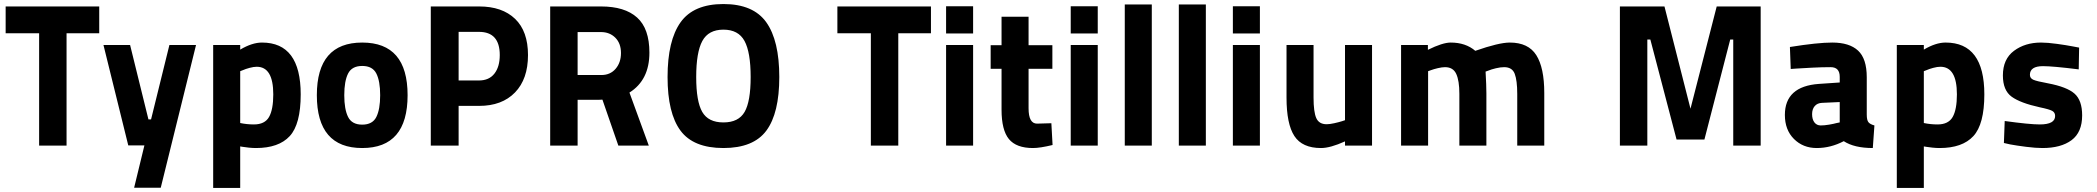

<svg xmlns="http://www.w3.org/2000/svg" viewBox="-20 -722 10396 952"><path d="M8 -557V-690H472V-557H310V0H174V-557Z M493 -499H625L716 -130H729L820 -499H952L777 209H645L696 -1H616Z M1037 210V-499H1171V-476Q1230 -511 1279 -511Q1471 -511 1471 -254Q1471 -106 1416.5 -47Q1362 12 1249 12Q1233 12 1213.5 10Q1194 8 1183 6L1171 4V210ZM1253 -391Q1238 -391 1217.5 -385.5Q1197 -380 1184 -374L1171 -369V-112Q1204 -105 1239 -105Q1293 -105 1314 -142Q1335 -179 1335 -254Q1335 -391 1253 -391Z M2001 -250Q2001 12 1776 12Q1551 12 1551 -250Q1551 -511 1776 -511Q2001 -511 2001 -250ZM1706 -142Q1725 -104 1776 -104Q1827 -104 1846 -142Q1865 -180 1865 -250Q1865 -320 1846 -357.5Q1827 -395 1776 -395Q1725 -395 1706 -357.5Q1687 -320 1687 -250Q1687 -180 1706 -142Z M2356 -197H2254V0H2116V-690H2356Q2470 -690 2534 -628.5Q2598 -567 2598 -449Q2598 -330 2533.5 -263.5Q2469 -197 2356 -197ZM2254 -323H2355Q2405 -323 2431.5 -357Q2458 -391 2458 -449Q2458 -564 2355 -564H2254Z M2967 -228 2946 -227H2844V0H2708V-690H2960Q3078 -690 3139 -635Q3200 -580 3200 -461Q3200 -325 3101 -263L3197 0H3046ZM3059 -459Q3059 -507 3031 -535Q3003 -563 2960 -563H2844V-350H2962Q3006 -350 3032.5 -381Q3059 -412 3059 -459Z M3702 -340Q3702 -463 3671.5 -519Q3641 -575 3567 -575Q3493 -575 3462.5 -519Q3432 -463 3432 -340Q3432 -219 3462 -167Q3492 -115 3567 -115Q3642 -115 3672 -167Q3702 -219 3702 -340ZM3290 -340Q3290 -521 3354.5 -611.5Q3419 -702 3567 -702Q3715 -702 3779.5 -611.5Q3844 -521 3844 -340Q3844 -161 3780 -74.5Q3716 12 3567 12Q3418 12 3354 -74.5Q3290 -161 3290 -340Z M4132 -557V-690H4596V-557H4434V0H4298V-557Z M4671 0V-499H4805V0ZM4671 -556V-691H4805V-556Z M5198 -381H5080V-185Q5080 -109 5122 -109L5193 -111L5199 -3Q5137 12 5102 12Q5019 12 4982.5 -32.5Q4946 -77 4946 -178V-381H4892V-498H4946V-639H5080V-498H5198Z M5289 0V-499H5423V0ZM5289 -556V-691H5423V-556Z M5557 0V-700H5691V0Z M5825 0V-700H5959V0Z M6093 0V-499H6227V0ZM6093 -556V-691H6227V-556Z M6649 -499H6783V0H6649V-21Q6576 12 6530 12Q6437 12 6398 -47.5Q6359 -107 6359 -238V-499H6493V-238Q6493 -167 6506.5 -136.5Q6520 -106 6558 -106Q6573 -106 6595.5 -111Q6618 -116 6634 -121L6649 -126Z M7061 0H6927V-499H7060V-475Q7133 -511 7173 -511Q7247 -511 7295 -470Q7412 -511 7466 -511Q7558 -511 7597.5 -448.5Q7637 -386 7637 -261V0H7503V-256Q7503 -323 7490.5 -356Q7478 -389 7438 -389Q7420 -389 7397 -383.5Q7374 -378 7360 -372L7346 -367Q7350 -298 7350 -259V0H7216V-257Q7216 -322 7200.5 -355.5Q7185 -389 7145 -389Q7130 -389 7109 -384Q7088 -379 7075 -374L7061 -369Z M8012 0V-690H8233L8362 -183L8492 -690H8710V0H8574V-526H8559L8431 -30H8293L8163 -526H8148V0Z M9236 -339V-154Q9236 -127 9244 -116.5Q9252 -106 9274 -100L9266 12Q9174 12 9122 -22Q9057 12 8988 12Q8920 12 8875 -33Q8830 -78 8830 -152Q8830 -294 8999 -306L9102 -313V-341Q9102 -389 9057 -389Q9015 -389 8965.5 -386.5Q8916 -384 8887 -382L8859 -380L8855 -489Q8992 -511 9065 -511Q9150 -511 9193 -471Q9236 -431 9236 -339ZM9102 -216 9014 -212Q8991 -211 8978 -196Q8965 -181 8965 -156Q8965 -130 8976.5 -115Q8988 -100 9008 -100Q9026 -100 9049.5 -104Q9073 -108 9087 -112L9102 -115Z M9385 210V-499H9519V-476Q9578 -511 9627 -511Q9819 -511 9819 -254Q9819 -106 9764.5 -47Q9710 12 9597 12Q9581 12 9561.5 10Q9542 8 9531 6L9519 4V210ZM9601 -391Q9586 -391 9565.5 -385.5Q9545 -380 9532 -374L9519 -369V-112Q9552 -105 9587 -105Q9641 -105 9662 -142Q9683 -179 9683 -254Q9683 -391 9601 -391Z M10289 -486 10287 -378Q10158 -394 10110 -394Q10045 -394 10045 -351Q10045 -334 10062 -326.5Q10079 -319 10134 -309Q10229 -291 10266.5 -257.5Q10304 -224 10304 -150Q10304 -66 10251.5 -27Q10199 12 10107 12Q10074 12 10026.5 6Q9979 0 9947 -6L9916 -13L9920 -122Q10043 -105 10094 -105Q10170 -105 10170 -147Q10170 -164 10156 -172Q10142 -180 10094 -190Q9998 -211 9954.5 -242.5Q9911 -274 9911 -348Q9911 -429 9966 -470Q10021 -511 10100 -511Q10132 -511 10179 -504.5Q10226 -498 10257 -492Z"/></svg>

Font: TypoPRO Titillium Maps
Style: 999 wt
Weight: 900
Designer: Campivisivi
Foundry: Accademia di Belle Arti di Urbino and students of MA course of Visual design
Version: Version 001.001